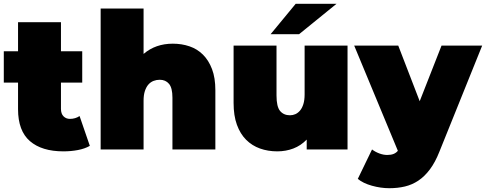

<svg xmlns="http://www.w3.org/2000/svg" viewBox="-20 -787 2559 1011"><path d="M413 -352H301V-214Q301 -188 314.5 -174.5Q328 -161 348 -161Q377 -161 399 -176L453 -19Q427 -4 390.5 3Q354 10 314 10Q200 10 137.5 -44Q75 -98 75 -212V-352H0V-517H75V-670H301V-517H413Z M890 -557Q937 -557 978 -543Q1019 -529 1049 -499Q1079 -469 1096.5 -423Q1114 -377 1114 -312V0H888V-273Q888 -324 870 -345.5Q852 -367 821 -367Q804 -367 788.5 -361Q773 -355 761.5 -342Q750 -329 743 -308Q736 -287 736 -257V0H510V-742H736V-503Q799 -557 890 -557Z M1440 10Q1391 10 1349 -5Q1307 -20 1276 -51Q1245 -82 1227.5 -130Q1210 -178 1210 -245V-547H1436V-284Q1436 -225 1455 -202.5Q1474 -180 1507 -180Q1522 -180 1535.5 -186Q1549 -192 1560 -205Q1571 -218 1577.5 -239Q1584 -260 1584 -290V-547H1810V0H1595V-52Q1564 -20 1524.5 -5Q1485 10 1440 10ZM1405 -607 1537 -767H1752L1555 -607Z M2190 -254 2305 -547H2519L2294 11Q2272 67 2244 104.5Q2216 142 2183 164Q2150 186 2112 195Q2074 204 2030 204Q1985 204 1938.5 191Q1892 178 1864 155L1939 0Q1956 13 1977.5 21Q1999 29 2019 29Q2039 29 2052.5 23.5Q2066 18 2075 7L1845 -547H2077Z"/></svg>

Font: Montserrat-Alt1 Black
Style: Regular
Weight: 900
Designer: Differentunic
Foundry: Differentunic
Version: Version 7.222